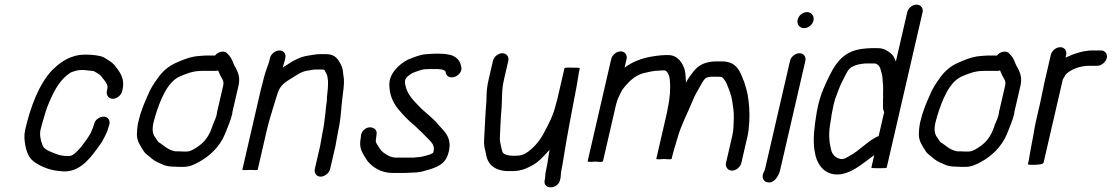

<svg xmlns="http://www.w3.org/2000/svg" viewBox="-20 -724 4782 826"><path d="M505.6 -332 507 -338C518.8 -389 492.4 -418.1 471.7 -445C460.1 -458 442.5 -466.9 427.1 -477C410.2 -485.8 374.9 -489 348.9 -489C329.5 -489 308.8 -486.6 291.8 -480C256.4 -468.3 229.3 -446.7 203.2 -421C148.2 -362.8 111.1 -264.4 88.6 -167C85.8 -155 84.6 -142.7 85 -130C88.4 -87.9 97.6 -48.7 126.5 -28C152 -10.2 187.7 6.8 228.5 11L246 13C316.4 19.5 361 -34.2 394.5 -80L407.6 -98C415.7 -108.3 422.6 -119.8 428.5 -132L438.1 -152C442.1 -160.7 445.1 -169.3 447.1 -178L450.6 -189C452.6 -197.7 451.4 -205.3 446.9 -212C433.1 -232.7 391.8 -219.9 385.1 -191L381.8 -181C380.7 -176.3 378.9 -171.3 376.3 -166L369.9 -151C357.4 -128.9 343.5 -111.5 329.2 -92C324.7 -86.7 320 -81.7 315.3 -77C305.6 -67.4 293.3 -53 277.2 -53C273.7 -52.3 270.4 -52.3 267.2 -53C233.8 -53 209.5 -66.6 186.5 -76L174.4 -84C167.3 -89 164.4 -95.4 161.1 -104.5C155.4 -120.5 149.1 -143.2 154.8 -168C156.6 -176 158.9 -184.3 161.6 -193C170.3 -222.4 179.1 -256.9 191.6 -284C215.6 -339.8 239.5 -383.5 284.1 -412C298.6 -417.7 313.6 -423 332.7 -423C348.6 -423 360.2 -420.1 375.7 -419C379.7 -419 382.3 -418.7 383.5 -418L395.9 -411C401 -408.1 410.8 -402 414.7 -397L429.3 -378C438.3 -364.9 445.8 -358.4 441 -338L439.7 -332C435.6 -314.6 448 -299 465.5 -299C483.1 -299 501.6 -314.6 505.6 -332Z M905 -485H863C849.7 -485 828.3 -482.2 817 -481C789.4 -476.2 762.6 -465.1 737.8 -454C706.6 -440.8 676.8 -415.5 658.3 -387C641.7 -364.2 626.9 -342.5 615 -312C598.5 -275.5 585 -242.4 574.9 -199C570.9 -181.4 569.1 -160.5 568.9 -147C568.7 -115.2 585.3 -95.3 598.1 -74C604.9 -62.7 615.1 -57.4 624.3 -49C638.2 -36.4 650.9 -28.1 671.6 -20C689.8 -10.6 703.7 -7 731.6 -7C740.1 -6.3 747.1 -6 752.4 -6H766.4C794.3 -6 811.7 -14.2 834.6 -26.5C881.9 -51.9 925.3 -92.6 948.2 -148C957.5 -172.9 972.4 -205.3 978.6 -232C978.8 -236 979.3 -239.7 980.1 -243L1006 -355C1014.4 -391.6 1003.7 -412.8 993.2 -434C990.1 -438 987.8 -442.3 986.2 -447C979.5 -462.3 976.3 -473.1 965.2 -486L958 -494C945.4 -508.3 917.6 -502.3 905 -485ZM918.2 -421C923.3 -411.1 926.2 -401.3 932.3 -391C938.5 -381.1 943.9 -372.2 940 -355L914.1 -243C913 -238.3 912.2 -233.3 911.6 -228C909.6 -219.1 900 -197 896.9 -190L890.9 -173C879.2 -140 861.8 -115.7 836.4 -97C820.7 -86.4 802.3 -72 781.6 -72H767.6C763 -72 756.4 -72.3 747.9 -73H733.9C700.2 -78.8 684.3 -99.9 661.1 -113C656.2 -119.3 652.6 -126.7 647.7 -133C635.9 -148.4 633.7 -167.6 640.9 -199C642.9 -207.7 645.2 -216 647.7 -224C668 -290 698.5 -370.5 753.2 -395C782.1 -406.9 808.7 -419 847.7 -419H906.7C910.7 -419 914.6 -419.7 918.2 -421Z M1141.4 -474 1138.9 -463C1137.7 -457.7 1136.2 -452.7 1134.4 -448L1129.2 -434C1123.4 -417.8 1117.1 -398.9 1111.8 -376C1107.9 -362 1104.3 -348 1101.1 -334L1022.6 6C1022.2 8 1033.1 8.3 1055.4 7C1077.1 8.3 1088.2 8 1088.6 6L1127.6 -163C1136.4 -201.2 1149.8 -243.3 1159.7 -276C1162 -286.1 1165.9 -294.2 1168 -303C1170.6 -311.7 1173.1 -319.3 1175.3 -326C1187.4 -360.2 1210.3 -372.5 1236.8 -389C1257.1 -401.7 1277.4 -416.1 1302 -420C1313.7 -421 1324.9 -425 1338.1 -425H1370.1C1370.8 -425 1372 -424.3 1373.7 -423C1375.7 -423 1376.6 -422.7 1376.4 -422C1378.8 -418 1381.6 -412.7 1384.7 -406C1389.8 -395.6 1389 -389.2 1391 -377C1392.2 -355.7 1389.5 -330 1386.6 -306C1387.6 -289.3 1381.2 -264.2 1381 -247L1378.9 -229C1376 -204.7 1373.4 -179.1 1367.3 -153C1366.6 -147 1365.6 -141 1364.2 -135C1361.4 -123.1 1359.8 -107.5 1357.2 -96L1334.3 3C1330.3 20.4 1341.6 36 1359.2 36C1376.7 36 1396.3 20.4 1400.3 3L1423.2 -96C1425.8 -107.6 1427.5 -123.2 1430.2 -135C1431.9 -142.3 1433.1 -149.3 1434 -156C1443.8 -198.2 1446.7 -236.5 1449.8 -274C1453.2 -316 1464.9 -366.1 1457.3 -400C1454.7 -418.6 1456 -426.2 1447.5 -444C1437.1 -466.4 1422.1 -491 1385.4 -491H1353.4C1338.6 -491 1321.4 -486.6 1307 -485C1269.1 -479.4 1238.4 -461.5 1210 -442C1204.8 -439.3 1200.1 -436.3 1196 -433C1198.2 -442.6 1202.2 -451.5 1204.9 -463L1207.4 -474C1211.7 -492.3 1200.7 -507 1182.6 -507C1164.5 -507 1145.7 -492.3 1141.4 -474Z M1964.1 -438 1962 -446C1957.3 -465.7 1939.2 -482.7 1916.7 -488L1893.6 -492C1886.4 -492.7 1878.5 -493 1869.8 -493H1850.8C1837.6 -493 1816.6 -491.2 1804.1 -490C1781.5 -486.6 1755.8 -475.9 1736 -468C1698.2 -449.3 1649.8 -405.7 1655.3 -352C1656.7 -312.2 1671.8 -282.4 1692.1 -256C1713.5 -230.5 1736.8 -205 1763.5 -184C1785.1 -163.8 1805.6 -144.4 1824.6 -124C1837.3 -110.9 1854.1 -95.2 1843.2 -66C1833.7 -60.5 1825.7 -57.6 1814.7 -55C1804 -52.7 1791.8 -48 1779.1 -48C1771.6 -47.3 1764.4 -46.7 1757.6 -46H1683.6C1660.1 -46 1642.8 -58.4 1630.5 -67C1618.6 -75.6 1612.2 -86.5 1604.9 -99C1600.8 -104.3 1595.3 -113.8 1596.9 -121C1598.2 -131 1599.3 -139.5 1600.4 -149C1602.4 -174.9 1567.6 -187.1 1544.4 -164C1529.4 -149.1 1534.3 -135.7 1529.8 -116C1525.8 -78.8 1545.8 -56.6 1559.6 -33C1580 -6.5 1617.9 20 1668.4 20H1722.4C1729.7 20 1737.5 19.7 1745.6 19C1763 19 1779.9 17.5 1795.8 14C1840.3 1.5 1889.6 -8.3 1905.9 -56C1931.2 -127 1893.5 -157 1866.2 -187C1845.9 -213.4 1817.4 -233.5 1792.3 -257C1762.2 -289.2 1727.5 -317.3 1722.2 -369C1720 -390.7 1742.9 -402.5 1754.7 -410C1763.2 -413.8 1779 -419.1 1788.4 -422C1799.2 -426.8 1820.8 -427 1835.6 -427H1854.6C1870.9 -427 1889.8 -425.5 1896.3 -417L1898.4 -409C1908.4 -371.8 1974.8 -398.2 1964.1 -438Z M2100.7 -462 2082.4 -383C2076.6 -357.9 2074.1 -338.7 2073.4 -318L2072.5 -288C2072 -277.3 2071 -264.3 2069.5 -249C2066.7 -205 2064.6 -156.7 2062.3 -114C2062.5 -89.9 2066.8 -80.3 2071.1 -61C2076.6 -17.4 2109.1 12 2167.2 12H2184.2C2216.2 12 2240.5 3.5 2263.1 -9C2296.2 -25 2319.5 -52.2 2344.5 -80C2337.9 -45.4 2336.6 -24.3 2329.4 7C2327.2 16.3 2326 24.7 2325.6 32L2324.8 44L2323 52C2316.1 95.1 2383.5 89.9 2389.9 48L2391.8 40C2393.3 28.5 2392.4 20.1 2395.4 7C2397.2 -1 2399 -10 2400.6 -20C2416.9 -126.1 2440.2 -246.9 2461 -355C2465.9 -380.8 2468.4 -404.6 2473.6 -427L2474.3 -430C2475.1 -433.5 2449.1 -433 2442 -433C2420.1 -433.7 2408.9 -432.7 2408.3 -430L2377.8 -298C2376.3 -291.3 2374.3 -284.3 2371.9 -277C2360.3 -226.4 2340.5 -191.5 2320.3 -153C2301 -115.6 2272.9 -83.7 2240.8 -64L2227.4 -58C2221.5 -55.4 2206.5 -54 2199.5 -54H2183.5C2168.4 -54 2144.4 -59.7 2141.4 -71L2137.1 -87C2134.7 -102.7 2131.1 -109.1 2130.3 -127C2132.6 -168.7 2133.3 -214.7 2137.8 -259C2141 -304.3 2137.1 -333.9 2148.4 -383L2166.7 -462C2170.8 -480 2159 -495 2141.3 -495C2123.6 -495 2104.8 -480 2100.7 -462Z M2650.1 -503C2632.4 -503 2613.7 -488 2609.5 -470L2508.2 -31C2507.2 -27 2518.1 -26.3 2540.7 -29C2562.1 -26.3 2573.2 -27 2574.2 -31L2630 -273C2635.9 -298.4 2646.6 -317.2 2656.8 -337C2679.2 -367.7 2709.1 -398.7 2747.4 -409C2767.5 -413.7 2791.7 -420 2813 -420C2817.8 -420.7 2822.2 -421 2826.2 -421H2840.2C2840.9 -421 2842.4 -420.3 2844.7 -419C2856.3 -409.9 2860.2 -394.5 2861.7 -380C2865.2 -345.8 2862.6 -301.6 2852.3 -257C2851.5 -250.3 2849.9 -242.3 2847.8 -233L2803.5 -41C2802.9 -38.3 2813.8 -38 2836.2 -40C2857.8 -38 2868.9 -38.3 2869.5 -41L2871.8 -51C2876.8 -72.7 2881.6 -86.1 2887.7 -107L2897.1 -139C2912.2 -188.8 2936.9 -235.4 2956.1 -282C2967.5 -311.9 2979.6 -330.8 2992.7 -354C2997.2 -362.6 3012.1 -391 3023.3 -391C3027.6 -392.3 3032.1 -393.3 3037 -394H3069C3075 -394 3080.2 -393.7 3084.7 -393C3085.4 -393 3086.2 -392.3 3087.3 -391C3096.5 -382.7 3102.3 -372.5 3107.3 -361C3116.3 -338.9 3126.3 -315 3130 -290C3133.3 -266.5 3138.1 -242 3136.9 -216C3135.3 -191.1 3137 -169.1 3130.8 -142L3103.3 -23C3099.3 -5.6 3111.6 10 3129.2 10C3146.8 10 3165.3 -5.6 3169.3 -23L3197.5 -145L3200.6 -167C3206.1 -212.9 3204.9 -253.9 3200.2 -291C3196.7 -324.6 3190.8 -340.7 3181.7 -371C3164.1 -413.6 3152.6 -460 3084.2 -460H3065.2C3019.4 -460 2988 -447.3 2964.5 -418C2953.3 -403.8 2939.6 -385.9 2931 -368C2930.8 -370 2930.7 -371.3 2930.9 -372C2929.9 -389.1 2929.4 -408.9 2925.7 -423C2918.1 -450.9 2896.4 -487 2855.4 -487H2841.4C2835.4 -487 2829.4 -486.7 2823.2 -486C2759.7 -479.8 2710.1 -465.4 2667 -433L2675.5 -470C2679.7 -488 2667.8 -503 2650.1 -503Z M3378.7 -462 3270.6 6C3269.5 10.8 3266.6 14.8 3264.6 19C3255.6 38.6 3264.2 55.5 3278.3 59.5C3308.8 68.3 3330 34.8 3336.6 6L3444.7 -462C3448.8 -480 3437 -495 3419.3 -495C3401.6 -495 3382.8 -480 3378.7 -462ZM3411.5 -639C3407.1 -620 3419.4 -603 3439.2 -603C3457.8 -603 3475.6 -617.5 3479.8 -636C3484.1 -654.7 3470.8 -672 3452.1 -672C3433.6 -672 3415.8 -657.5 3411.5 -639Z M3794.7 -3 3817.8 -103 3741.2 -57 3729.4 -6C3727.9 0.6 3793.7 1.4 3794.7 -3ZM3795.4 -6 3948.9 -671C3953.1 -689.3 3941.1 -704 3923 -704C3904.9 -704 3887.1 -689.3 3882.9 -671L3834 -459C3832.6 -461.7 3831.5 -464.3 3830.8 -467C3824.1 -485.1 3815.8 -493.4 3797.6 -505C3780.5 -515.3 3771.3 -517 3748.4 -517H3731.4C3718.4 -517 3702.9 -515.3 3690.7 -514C3600.2 -503 3568 -442.9 3531.8 -363C3519.2 -336.8 3507.1 -303.5 3499.8 -272C3497.3 -261.3 3495.2 -250.7 3493.4 -240C3483.5 -179.4 3476.9 -125.4 3483.5 -80L3489 -52C3500.5 -9.3 3534.1 35.8 3601.2 25C3644.9 16.7 3681.4 -12.3 3714.5 -37L3738.7 -55C3738.9 -55.7 3739.7 -56.3 3741.2 -57L3728.7 -3C3727.7 1.3 3793.8 0.8 3795.4 -6ZM3783.9 -242 3759.9 -138C3756.4 -137.3 3753.5 -136.3 3751.2 -135C3708.5 -113.5 3676.8 -75.4 3634.2 -53C3626.2 -47.9 3614 -40 3604.2 -40C3602.8 -39.3 3600.4 -39.3 3597.2 -40C3573.6 -44.1 3559.8 -60 3555.5 -80C3547.7 -108.9 3544.4 -144.3 3550.5 -184L3555.4 -214C3556.4 -224 3558 -234 3560.3 -244C3561.8 -253.3 3563.6 -262.7 3565.8 -272C3567.8 -280.7 3570.1 -289.3 3572.8 -298C3584 -328 3594.2 -358.4 3608.7 -384C3618.6 -402.8 3628.2 -428.6 3646.9 -437C3664.3 -446.5 3679.9 -448.6 3702.1 -451H3745.1C3761.2 -445.2 3765.7 -436 3769.4 -422L3773.7 -406C3777 -394 3776.7 -380.8 3778 -368C3781.1 -349.5 3778 -324.9 3779.4 -305L3778.6 -293C3778.5 -280.8 3778.9 -271.2 3778.8 -259C3780.1 -252.6 3780.7 -247.5 3783.9 -242Z M4269 -485H4227C4213.7 -485 4192.3 -482.2 4181 -481C4153.4 -476.2 4126.6 -465.1 4101.8 -454C4070.6 -440.8 4040.8 -415.5 4022.3 -387C4005.7 -364.2 3990.9 -342.5 3979 -312C3962.5 -275.5 3949 -242.4 3938.9 -199C3934.9 -181.4 3933.1 -160.5 3932.9 -147C3932.7 -115.2 3949.3 -95.3 3962.1 -74C3968.9 -62.7 3979.1 -57.4 3988.3 -49C4002.2 -36.4 4014.9 -28.1 4035.6 -20C4053.8 -10.6 4067.7 -7 4095.6 -7C4104.1 -6.3 4111.1 -6 4116.4 -6H4130.4C4158.3 -6 4175.7 -14.2 4198.6 -26.5C4245.9 -51.9 4289.3 -92.6 4312.2 -148C4321.5 -172.9 4336.4 -205.3 4342.6 -232C4342.8 -236 4343.3 -239.7 4344.1 -243L4370 -355C4378.4 -391.6 4367.7 -412.8 4357.2 -434C4354.1 -438 4351.8 -442.3 4350.2 -447C4343.5 -462.3 4340.3 -473.1 4329.2 -486L4322 -494C4309.4 -508.3 4281.6 -502.3 4269 -485ZM4282.2 -421C4287.3 -411.1 4290.2 -401.3 4296.3 -391C4302.5 -381.1 4307.9 -372.2 4304 -355L4278.1 -243C4277 -238.3 4276.2 -233.3 4275.6 -228C4273.6 -219.1 4264 -197 4260.9 -190L4254.9 -173C4243.2 -140 4225.8 -115.7 4200.4 -97C4184.7 -86.4 4166.3 -72 4145.6 -72H4131.6C4127 -72 4120.4 -72.3 4111.9 -73H4097.9C4064.2 -78.8 4048.3 -99.9 4025.1 -113C4020.2 -119.3 4016.6 -126.7 4011.7 -133C3999.9 -148.4 3997.7 -167.6 4004.9 -199C4006.9 -207.7 4009.2 -216 4011.7 -224C4032 -290 4062.5 -370.5 4117.2 -395C4146.1 -406.9 4172.7 -419 4211.7 -419H4270.7C4274.7 -419 4278.6 -419.7 4282.2 -421Z M4541.3 -521C4523.6 -521 4504.8 -506 4500.7 -488L4472.3 -365C4466.3 -339.1 4461.6 -310 4455.3 -283L4436.6 -202C4429.6 -171.4 4425.7 -137.3 4418.7 -107C4415.7 -94.2 4410.9 -60.4 4408.5 -50C4408.3 -46 4407.4 -40.7 4405.8 -34L4402.2 -18C4401.4 -14.5 4419 -15 4425 -15C4435.4 -15 4467.6 -15.6 4469.5 -24L4552.2 -382C4555.9 -387.1 4561.4 -398.7 4565.3 -404C4587.3 -426.5 4627.9 -441 4665.8 -441H4700.8C4718.2 -441 4737.5 -456.9 4741.5 -474.5C4745.6 -492.1 4733.5 -507 4716.1 -507H4681.1C4638.9 -507 4596.5 -491.6 4563.9 -476L4566.7 -488C4570.8 -506 4559 -521 4541.3 -521Z"/></svg>

Font: HoneyBee
Style: RegIt
Weight: 400
Foundry: Cannot Into Space Fonts
Version: Version 0.89